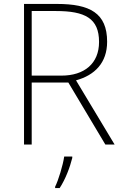

<svg xmlns="http://www.w3.org/2000/svg" viewBox="-20 -734 626 975"><path d="M269 -714H102V0H141V-315H327L515 0H562L366 -326C461 -352 524 -415 524 -522C524 -668 436 -714 269 -714ZM264 -678C412 -678 483 -641 483 -521C483 -411 408 -350 292 -350H141V-678ZM347 68V61H306C300 104 276 183 260 214V221H283C313 175 335 116 347 68Z"/></svg>

Font: Noto Sans Meetei Mayek ExtraLight
Style: Regular
Weight: 200
Designer: Monotype Design Team and Neelakash Kshetrimayum
Foundry: Monotype Imaging Inc.
Version: Version 2.002